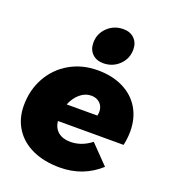

<svg xmlns="http://www.w3.org/2000/svg" viewBox="-145 -910 910 1024"><g transform="rotate(20 309.5 -398.0)"><path d="M600 -302Q600 -264 591 -223H218Q223 -183 249 -162Q275 -141 318 -141Q381 -141 436 -184L538 -79Q443 7 311 7Q223 7 157 -23Q91 -53 55 -109Q19 -165 19 -239Q19 -328 59 -399Q99 -470 169 -510Q239 -550 327 -550Q410 -550 472 -519Q534 -488 567 -432Q600 -376 600 -302ZM409 -344Q409 -374 390 -392.5Q371 -411 340 -411Q306 -411 277 -386.5Q248 -362 232 -322H406Q409 -334 409 -344ZM466 -718Q466 -666 429 -630.5Q392 -595 339 -595Q300 -595 276.5 -618.5Q253 -642 253 -680Q253 -732 290 -767.5Q327 -803 380 -803Q419 -803 442.5 -779.5Q466 -756 466 -718Z"/></g></svg>

Font: Gontserrat ExtraBold
Style: Italic
Weight: 800
Italic angle: -11.3°
Designer: Julieta Ulanovsky
Foundry: Julieta Ulanovsky
Version: Version 6.001